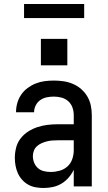

<svg xmlns="http://www.w3.org/2000/svg" viewBox="-20 -930 540 958"><path d="M197 8Q178 8 158 4.5Q138 1 121 -8.5Q104 -18 90.5 -33Q77 -48 69 -66Q61 -84 57.5 -103.5Q54 -123 54 -142Q54 -168 60.5 -193.5Q67 -219 83 -239.5Q99 -260 121 -274Q143 -288 167.5 -296Q192 -304 217.5 -307Q243 -310 269 -310H348V-355Q348 -375 341.5 -393.5Q335 -412 320.5 -425Q306 -438 287 -443Q268 -448 249 -448Q231 -448 213.5 -444.5Q196 -441 181.5 -431Q167 -421 158.5 -404.5Q150 -388 150 -370Q150 -370 150 -370Q150 -370 150 -370H60Q60 -370 60 -370.5Q60 -371 60 -371Q60 -394 66.5 -416.5Q73 -439 86 -458Q99 -477 118 -491Q137 -505 158.5 -513.5Q180 -522 202.5 -525Q225 -528 249 -528Q273 -528 297 -524.5Q321 -521 343.5 -511.5Q366 -502 384.5 -486Q403 -470 415.5 -449Q428 -428 433 -404Q438 -380 438 -355V0H348V-83Q338 -62 322.5 -44Q307 -26 287 -14Q267 -2 244 3Q221 8 197 8ZM233 -72Q255 -72 277 -78Q299 -84 316 -99Q333 -114 340.5 -136Q348 -158 348 -180V-230H269Q255 -230 241 -229Q227 -228 213.5 -224.5Q200 -221 187.5 -215.5Q175 -210 164.5 -200.5Q154 -191 149 -178Q144 -165 144 -151Q144 -134 150.5 -118Q157 -102 169.5 -91Q182 -80 199 -76Q216 -72 233 -72ZM184 -604V-736H316V-604ZM100 -840V-910H400V-840Z"/></svg>

Font: Iosevka SS04 Medium
Style: Regular
Weight: 500
Monospace: yes
Designer: Belleve Invis
Foundry: Belleve Invis
Version: Version 19.0.0; ttfautohint (v1.8.4)